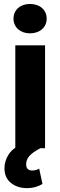

<svg xmlns="http://www.w3.org/2000/svg" viewBox="-20 -761 310 986"><path d="M58.6 -528.3V-2.4C43.5 8.3 32.2 20 24.4 32.2C10.3 54.7 2.9 78.1 2.9 102.1C2.9 135.7 14.2 161.1 36.6 178.7C58.6 196.3 85.9 205.1 117.7 205.1C156.7 205.1 182.1 193.4 198.2 183.6L181.2 105C172.9 109.4 162.1 114.7 145 114.7C123 114.7 114.3 101.1 114.3 83.5C114.3 48.8 136.7 27.3 187.5 0H211.4V-528.3ZM49.3 -665C49.3 -621.6 83.5 -589.8 134.3 -589.8C185.5 -589.8 219.7 -621.6 219.7 -665C219.7 -709.5 185.5 -740.7 134.3 -740.7C83.5 -740.7 49.3 -709.5 49.3 -665Z"/></svg>

Font: Vazirmatn ExtraBold
Style: Regular
Weight: 800
Designer: Saber Rastikerdar
Foundry: Saber Rastikerdar
Version: Version 33.003